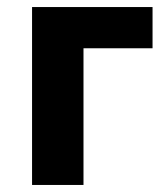

<svg xmlns="http://www.w3.org/2000/svg" viewBox="-20 -525 476 545"><path d="M71 0V-505H413V-388H217V0Z"/></svg>

Font: Geologica Roman SemiBold
Style: Regular
Weight: 600
Designer: Sindre Bremnes, Frode Helland
Foundry: Monokrom Skriftforlag AS
Version: Version 1.010;gftools[0.9.28]